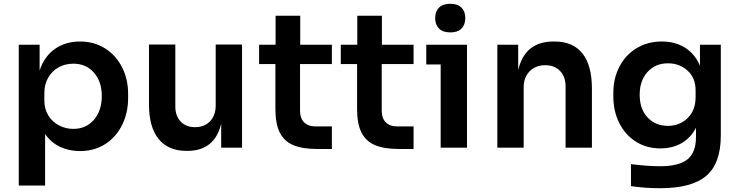

<svg xmlns="http://www.w3.org/2000/svg" viewBox="-20 -779 3896 1013"><path d="M79 -543H189V-407Q214 -482 270 -521Q326 -560 402 -560Q477 -560 534.5 -523.5Q592 -487 624 -424Q656 -361 656 -283V-262Q656 -184 624.5 -120Q593 -56 535.5 -19Q478 18 402 18Q344 18 296.5 -4.5Q249 -27 218 -72V200H79ZM517 -272Q517 -349 475.5 -396Q434 -443 367 -443Q325 -443 290.5 -424.5Q256 -406 235 -370.5Q214 -335 214 -288V-248Q214 -203 235.5 -169Q257 -135 292 -117Q327 -99 367 -99Q434 -99 475.5 -147Q517 -195 517 -272Z M766 -229V-544H905V-217Q905 -167 933.5 -137.5Q962 -108 1009 -108Q1058 -108 1088 -139Q1118 -170 1118 -223V-544H1257V0H1147V-126Q1112 17 969 17H963Q868 17 817 -45.5Q766 -108 766 -229Z M1433 -204V-441H1347V-543H1434V-696H1564V-543H1731V-441H1563V-195Q1563 -155 1584.5 -133.5Q1606 -112 1646 -112H1731V7H1653Q1576 7 1528 -13Q1480 -33 1456.5 -79Q1433 -125 1433 -204Z M1864 -204V-441H1778V-543H1865V-696H1995V-543H2162V-441H1994V-195Q1994 -155 2015.5 -133.5Q2037 -112 2077 -112H2162V7H2084Q2007 7 1959 -13Q1911 -33 1887.5 -79Q1864 -125 1864 -204Z M2305 -439H2229V-543H2444V0H2305ZM2276 -684Q2276 -718 2296 -738.5Q2316 -759 2356 -759Q2395 -759 2415 -738.5Q2435 -718 2435 -684Q2435 -649 2415 -628.5Q2395 -608 2356 -608Q2316 -608 2296 -628.5Q2276 -649 2276 -684Z M2604 -543H2714V-409Q2749 -560 2900 -560H2906Q3003 -560 3053 -497Q3103 -434 3103 -311V0H2964V-323Q2964 -374 2935 -404.5Q2906 -435 2857 -435Q2806 -435 2774.5 -403Q2743 -371 2743 -319V0H2604Z M3309 203V87Q3395 98 3463 98Q3563 98 3607.5 61.5Q3652 25 3652 -56V-105Q3625 -52 3576.5 -24Q3528 4 3464 4Q3391 4 3334.5 -32Q3278 -68 3247 -130.5Q3216 -193 3216 -269V-290Q3216 -366 3248.5 -428Q3281 -490 3339 -525Q3397 -560 3472 -560Q3543 -560 3595 -527Q3647 -494 3673 -432V-543H3783V-64Q3783 83 3706.5 148.5Q3630 214 3464 214Q3381 214 3309 203ZM3650 -267V-302Q3650 -368 3607.5 -406.5Q3565 -445 3504 -445Q3438 -445 3396.5 -399.5Q3355 -354 3355 -279Q3355 -204 3396.5 -159.5Q3438 -115 3504 -115Q3566 -115 3608 -156Q3650 -197 3650 -267Z"/></svg>

Font: Sora-SIA SemiBold
Style: Regular
Weight: 600
Designer: Jonathan Barnbrook, Julián Moncada
Foundry: Barnbrook Fonts
Version: Version 2.000